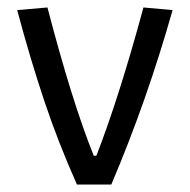

<svg xmlns="http://www.w3.org/2000/svg" viewBox="-20 -494 508 514"><path d="M26 -467 107 -474Q173 -221 231 -77H238Q299 -234 364 -474L442 -467Q374 -226 278 0H186Q136 -112 98.5 -224Q61 -336 26 -467Z"/></svg>

Font: Athiti Medium
Style: Regular
Weight: 500
Designer: CadsonDemak Team
Foundry: CadsonDemak
Version: Version 1.032